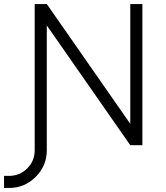

<svg xmlns="http://www.w3.org/2000/svg" viewBox="-72 -720 825 952"><path d="M100 -700V0H160V-594L574 0H634V-700H574V-106L160 -700ZM100 0V25Q100 78 63 115Q26 152 -27 152H-52V212H-27Q50 212 105 157Q160 102 160 25V0Z"/></svg>

Font: Unageo
Style: Light
Weight: 300
Designer: Richard Sepsi
Foundry: Richard Sepsi
Version: Version 2.000